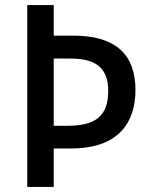

<svg xmlns="http://www.w3.org/2000/svg" viewBox="-20 -734 593 754"><path d="M512 -381C512 -516 438 -594 269 -594H191V-714H87V0H191V-151H259C445 -151 512 -252 512 -381ZM245 -240H191V-504H258C360 -504 405 -464 405 -377C405 -280 357 -240 245 -240Z"/></svg>

Font: Noto Sans Gujarati SemiCondensed Medium
Style: Regular
Weight: 500
Width: 4
Designer: Jelle Bosma - Monotype Design Team, Universal Thirst
Foundry: Monotype Imaging Inc.
Version: Version 2.106